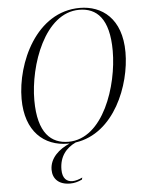

<svg xmlns="http://www.w3.org/2000/svg" viewBox="-62 -774 788 1053"><g transform="rotate(-5 332.0 -247.5)"><path d="M288 11C291 11 294 11 297 11C239 36 186 81 186 146C186 196 219 230 281 230C303 230 324 225 347 214L350 203C331 212 311 218 295 218C264 218 240 199 240 150C240 77 278 33 331 8C546 -23 646 -281 646 -461C646 -647 539 -725 417 -725C177 -725 56 -453 56 -255C56 -76 157 11 288 11ZM292 1C198 1 125 -60 125 -242C125 -435 223 -715 413 -715C509 -715 577 -653 577 -475C577 -283 484 1 292 1Z"/></g></svg>

Font: Noto Serif Display SemiCondensed Light
Style: Italic
Weight: 300
Width: 4
Italic angle: -12°
Designer: Monotype Design Team
Foundry: Monotype Imaging Inc.
Version: Version 2.009